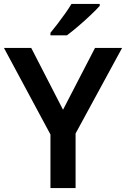

<svg xmlns="http://www.w3.org/2000/svg" viewBox="-20 -958 642 978"><path d="M301 -399 464 -714H602L365 -278V0H237V-273L0 -714H139ZM488 -928Q472 -910 441.5 -881Q411 -852 378 -824Q345 -796 321 -778H237V-791Q252 -809 272 -835Q292 -861 311.5 -888.5Q331 -916 344 -938H488Z"/></svg>

Font: Noto Sans Sinhala UI SemiBold
Style: Regular
Weight: 600
Designer: Jelle Bosma - Monotype Design Team
Foundry: Monotype Imaging Inc.
Version: Version 2.006; ttfautohint (v1.8.4.7-5d5b)